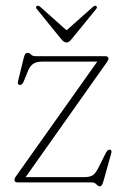

<svg xmlns="http://www.w3.org/2000/svg" viewBox="-20 -644 438 678"><path d="M349 -412.5 70.5 -18.5H276Q298.5 -18.5 308.5 -25.8Q318.5 -33 329 -54.5L354 -104.5Q360 -115.5 366.5 -115.5Q376 -115.5 373 -103.5L346 -6.5Q340.5 14 333.5 14Q326.5 14 320.5 7Q314.5 0 301 0H42.5Q31 0 31 -8.5Q31 -11.5 33 -15.8Q35 -20 42.5 -30L323.5 -426.5H130.5Q108 -426.5 96.5 -418.2Q85 -410 77 -389L63.5 -356Q58 -344 51 -344Q40.5 -344 43.5 -356.5L63.5 -438.5Q66.5 -450 69.5 -453.8Q72.5 -457.5 77 -457.5Q83.5 -457.5 89.2 -451.5Q95 -445.5 107.5 -445.5H351.5Q363 -445.5 363 -437Q363 -434 360.2 -429Q357.5 -424 349 -412.5ZM232.5 -505.5Q223.5 -494 215.5 -494Q206 -494 196.5 -505.5L110.5 -611.5Q104.5 -618.5 109.5 -622.5Q114.5 -626 122 -620L215 -537L308 -619.5Q315.5 -626 320 -622.5Q325 -619 319 -611.5Z"/></svg>

Font: Fraunces 72pt S050 Thin
Style: Regular
Weight: 100
Version: Version 1.000; ttfautohint (v1.8.3)